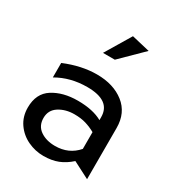

<svg xmlns="http://www.w3.org/2000/svg" viewBox="-185 -886 930 1011"><g transform="rotate(30 279.5 -380.0)"><path d="M259 -65Q205 -65 169 -90Q133 -115 133 -163Q133 -211 172.5 -236Q212 -261 265 -261Q305 -261 335 -252Q365 -243 394 -227V-125Q342 -65 259 -65ZM263 -502Q170 -502 69 -460V-372Q150 -419 252 -419Q394 -419 394 -318V-300Q337 -332 245 -332Q156 -332 95 -293.5Q34 -255 34 -169Q34 -114 62.5 -73Q91 -32 136.5 -10.5Q182 11 232 11Q282 11 320 -4Q358 -19 392 -50L493 2V-309Q493 -401 428.5 -451.5Q364 -502 263 -502ZM233 -616H305L436 -745L326 -771Z"/></g></svg>

Font: Geom
Style: Regular
Weight: 400
Version: Version 1.102